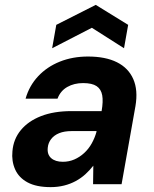

<svg xmlns="http://www.w3.org/2000/svg" viewBox="-20 -756 631 788"><path d="M188 12Q129 12 93 -7.5Q57 -27 42 -61Q27 -95 31 -135Q35 -185 65.5 -222Q96 -259 148.5 -279.5Q201 -300 274 -300H397Q404 -340 399.5 -365Q395 -390 376.5 -402.5Q358 -415 321 -415Q284 -415 256 -399Q228 -383 216 -351H85Q100 -404 136.5 -443Q173 -482 225.5 -503Q278 -524 341 -524Q413 -524 460 -500.5Q507 -477 527 -431.5Q547 -386 536 -321L479 0H362L363 -76Q348 -57 330.5 -41Q313 -25 291 -13Q269 -1 243 5.5Q217 12 188 12ZM238 -92Q263 -92 285 -101.5Q307 -111 325.5 -128Q344 -145 356.5 -167.5Q369 -190 376 -215V-218H274Q244 -218 223 -209.5Q202 -201 190 -185.5Q178 -170 176 -150Q173 -122 190 -107Q207 -92 238 -92ZM194 -558 211 -654 373 -736 506 -654 489 -558 357 -642Z"/></svg>

Font: DM Sans 12pt
Style: Bold Italic
Weight: 700
Italic angle: -10°
Version: Version 4.004;gftools[0.9.30]